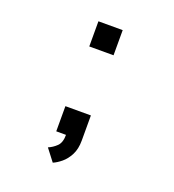

<svg xmlns="http://www.w3.org/2000/svg" viewBox="-118 -592 737 814"><g transform="rotate(20 250.0 -185.0)"><path d="M188 -499.5H297.5V-386H188ZM179.5 0V-113.5H294.5V0Q294.5 38 280.8 64.5Q267 91 247.5 107Q228 123 211 130L169.5 76Q190 67.5 206.8 51.2Q223.5 35 223.5 0Z"/></g></svg>

Font: Trispace
Style: Regular
Weight: 400
Designer: Tyler Finck
Foundry: Etcetera Type Company
Version: Version 1.210; ttfautohint (v1.8.3)